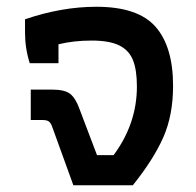

<svg xmlns="http://www.w3.org/2000/svg" viewBox="-20 -548 581 568"><path d="M134 -174Q130 -185 124 -189Q118 -193 105 -193H71V-283H133Q172 -283 188 -270Q204 -257 215 -226L267 -89H316Q385 -182 385 -292Q385 -342 373 -371Q361 -400 332 -414Q303 -428 251 -428Q198 -428 153 -417V-361H68Q54 -405 54 -452V-491Q163 -528 265 -528Q388 -528 440 -469Q492 -410 492 -294Q492 -207 463 -141.5Q434 -76 373 0H197Z"/></svg>

Font: Athiti SemiBold
Style: Regular
Weight: 600
Designer: CadsonDemak Team
Foundry: CadsonDemak
Version: Version 1.032